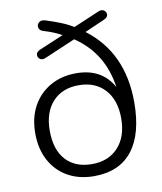

<svg xmlns="http://www.w3.org/2000/svg" viewBox="-81 -774 713 847"><g transform="rotate(-10 275.5 -350.0)"><path d="M273 -46Q347 -46 390.5 -93.5Q434 -141 434 -223Q434 -305 391 -352Q348 -399 274 -399Q200 -399 157 -352Q114 -305 114 -223Q114 -138 156 -92Q198 -46 273 -46ZM273 8Q206 8 155.5 -20.5Q105 -49 77 -101Q49 -153 49 -223Q49 -292 77 -343.5Q105 -395 155.5 -424Q206 -453 272 -453Q387 -453 437 -362Q415 -518 290 -602L152 -543Q136 -536 126 -543.5Q116 -551 116.5 -563Q117 -575 134 -583L243 -629Q209 -648 165 -661Q146 -666 143 -679.5Q140 -693 150.5 -702.5Q161 -712 180 -706Q215 -695 245 -683Q275 -671 301 -655L416 -704Q432 -711 442.5 -703.5Q453 -696 452 -683.5Q451 -671 434 -664L345 -625Q503 -506 503 -283Q503 -141 444.5 -66.5Q386 8 273 8Z"/></g></svg>

Font: Chiron GoRound TC L
Style: Regular
Weight: 300
Designer: Ryoko NISHIZUKA 西塚涼子 (kana, bopomofo & ideographs); Paul D. Hunt (Latin, Greek & Cyrillic); Sandoll Communications 산돌커뮤니
Foundry: Adobe
Version: Version 1.000;hotconv 1.1.1;makeotfexe 2.6.0